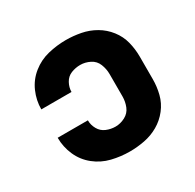

<svg xmlns="http://www.w3.org/2000/svg" viewBox="-125 -673 826 815"><g transform="rotate(-30 288.0 -265.0)"><path d="M291 8Q327 8 363.5 1Q400 -6 432 -24.5Q464 -43 487 -72.5Q510 -102 519 -137.5Q528 -173 528 -210V-320Q528 -357 519 -392.5Q510 -428 487 -457.5Q464 -487 432 -505.5Q400 -524 363.5 -531Q327 -538 291 -538Q247 -538 203.5 -527.5Q160 -517 125 -489Q90 -461 72 -420Q54 -379 54 -335H202Q202 -357 213.5 -378Q225 -399 246.5 -407.5Q268 -416 291 -416Q315 -416 338 -404.5Q361 -393 370.5 -369Q380 -345 380 -320V-210Q380 -185 370.5 -161.5Q361 -138 338 -126Q315 -114 291 -114Q268 -114 246.5 -123Q225 -132 213.5 -152.5Q202 -173 202 -195V-196H54V-195Q54 -151 72 -110Q90 -69 125 -41Q160 -13 203.5 -2.5Q247 8 291 8Z"/></g></svg>

Font: Iosevka Sparkle Heavy
Style: Regular
Weight: 900
Designer: Belleve Invis
Foundry: Belleve Invis
Version: Version 4.5.0; ttfautohint (v1.8.3)